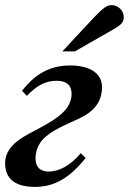

<svg xmlns="http://www.w3.org/2000/svg" viewBox="-28 -717 504 751"><path d="M216 -516H265L417 -603C447 -620 456 -631 456 -650C456 -676 434 -697 408 -697C390 -697 374 -685 338 -647ZM77 -342C116 -382 148 -401 195 -401C224 -401 252 -390 252 -350C252 -290 196 -254 134 -220C76 -188 -8 -155 -8 -79C-8 -20 28 14 109 14C182 14 242 -18 307 -99L288 -118C246 -68 202 -46 162 -46C128 -46 111 -65 111 -97C111 -126 122 -152 139 -171C174 -209 233 -230 285 -255C337 -280 371 -317 371 -376C371 -434 318 -461 246 -461C152 -461 98 -412 58 -362Z"/></svg>

Font: STIXGeneral
Style: Bold Italic
Weight: 700
Italic angle: -16.33°
Designer: MicroPress Inc., with final additions and corrections provided by Coen Hoffman, Elsevier (retired)
Version: Version 1.1.0